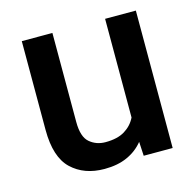

<svg xmlns="http://www.w3.org/2000/svg" viewBox="-85 -615 725 713"><g transform="rotate(-15 278.0 -259.0)"><path d="M385.3 0 382.3 -54.2Q357.9 -23.9 320.8 -7.1Q283.7 9.8 232.9 9.8Q154.8 9.8 106.4 -36.1Q58.1 -82 58.1 -187V-528.3H175.8V-186Q175.8 -128.4 201.2 -106.9Q226.6 -85.4 261.7 -85.4Q308.1 -85.4 336.2 -102.8Q364.3 -120.1 378.4 -148.9V-528.3H496.6V0Z"/></g></svg>

Font: Vazirmatn UI Medium
Style: Regular
Weight: 500
Designer: Saber Rastikerdar
Foundry: Saber Rastikerdar
Version: Version 33.003